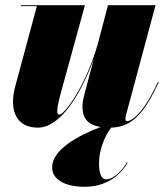

<svg xmlns="http://www.w3.org/2000/svg" viewBox="-20 -480 630 737"><path d="M470 144 467.5 142.5C456.5 163.5 421 208.5 387 208.5C368 208.5 360 182.5 360 145.5C360 96.5 382 41.5 406.5 10C495 8 539.5 -59.5 589.5 -164L586 -165C521.5 -25.5 476.5 -15 468.5 -15C463.5 -15 461.5 -18 461.5 -23C461.5 -27 462 -31.5 463.5 -37.5L577 -460H394.5L355 -309.5C306 -142.5 226.5 -40 208 -40C197 -40 194.5 -54.5 216 -132.5L306 -460H60V-456.5H121.5L36.5 -141C14.5 -49 48 10 125 10C213.5 10 292.5 -122.5 340.5 -255.5L302 -110C299 -98.5 296.5 -83 296.5 -70C296.5 -27.5 316 -0.5 366.5 7.5C276 41.5 180 96.5 180 162C180 212 234 237 305 237C406 237 455 172 470 144Z"/></svg>

Font: Bodoni* 48pt Fatface
Style: Italic
Weight: 900
Italic angle: -13°
Version: Version 2.3